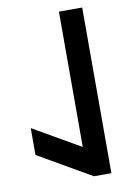

<svg xmlns="http://www.w3.org/2000/svg" viewBox="-82 -767 545 817"><g transform="rotate(-10 190.0 -358.0)"><path d="M256.8 0 27.3 -132.3V-248.5L231.4 -130.9V-715.8H332V0Z"/></g></svg>

Font: Kultigin
Style: Regular
Weight: 400
Designer: facebook.com/biligbitig
Foundry: facebook.com/biligbitig
Version: Version 1.0